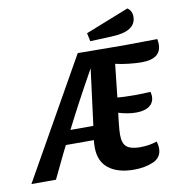

<svg xmlns="http://www.w3.org/2000/svg" viewBox="-137 -940 1003 1048"><g transform="rotate(-10 364.5 -416.5)"><path d="M583 -658Q646 -658 770 -660Q773 -645 773 -631Q773 -550 664 -550Q635 -550 593.5 -554.5Q552 -559 520 -567L500 -384Q532 -380 602 -380Q645 -380 683 -383Q687 -371 687 -357Q687 -323 661 -304Q635 -285 588 -285Q542 -285 490 -301L484 -249Q479 -204 479 -181Q479 -132 502 -113.5Q525 -95 575 -95Q629 -95 669 -110Q676 -92 676 -71Q676 -21 630 -0.5Q584 20 521 20Q433 20 382 -19.5Q331 -59 331 -137Q331 -157 333 -177H178L156 -133Q100 -18 92 0H-44L329 -660ZM384 -566Q287 -393 217 -254H344ZM663 -804Q663 -721 525 -717L408 -712L398 -758L638 -853Q663 -836 663 -804Z"/></g></svg>

Font: Sansita
Style: Bold Italic
Weight: 700
Italic angle: -11°
Designer: Pablo Cosgaya
Foundry: Omnibus-Type
Version: Version 1.006